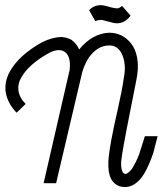

<svg xmlns="http://www.w3.org/2000/svg" viewBox="-20 -659 636 750"><path d="M406.2 -531.2Q458 -531.2 491.2 -490.2Q495.1 -484.4 499 -479.5Q529.3 -427.7 512.7 -346.7Q465.8 -113.3 457 -55.7Q455.1 -40 453.1 -26.4Q452.1 16.6 468.8 20.5Q479.5 20.5 495.1 1Q511.7 -25.4 523.4 -55.7L545.9 -127H595.7Q595.7 -127 579.1 -62.5Q574.2 -48.8 570.3 -38.1Q553.7 4.9 536.1 30.3Q507.8 68.4 474.6 71.3Q436.5 74.2 417 44.9Q415 42 414.1 40Q401.4 15.6 403.3 -28.3Q406.2 -85.9 440.4 -233.4Q458 -311.5 463.9 -356.4Q474.6 -410.2 455.1 -450.2Q438.5 -481.4 408.2 -481.4Q362.3 -482.4 328.1 -435.5Q304.7 -401.4 295.9 -354.5L199.2 56.6H150.4L252 -385.7Q258.8 -445.3 226.6 -460Q203.1 -469.7 168 -450.2Q91.8 -407.2 62.5 -355.5Q48.8 -330.1 51.8 -306.6Q55.7 -277.3 80.1 -252.9L44.9 -218.8Q8.8 -255.9 2 -300.8Q-2.9 -340.8 18.6 -379.9Q54.7 -444.3 144.5 -494.1Q184.6 -513.7 219.7 -514.6Q243.2 -512.7 259.8 -502.9Q280.3 -487.3 289.1 -465.8Q340.8 -528.3 406.2 -531.2ZM328.1 -619.1Q354.5 -647.5 397.5 -634.8Q432.6 -624 443.4 -627Q451.2 -630.9 457 -635.7L490.2 -597.7Q460.9 -559.6 419.9 -570.3Q378.9 -581.1 378.9 -581.1Q364.3 -582 352.5 -576.2Z"/></svg>

Font: Bratas-flat
Style: flat
Weight: 400
Designer: MUHAMMAD YONI
Version: Version 001.000